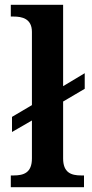

<svg xmlns="http://www.w3.org/2000/svg" viewBox="-20 -780 382 800"><path d="M25 0H330V-49H318C276 -49 243 -61 243 -120V-357L333 -410V-475L243 -421V-760H25V-711H37C71 -711 113 -703 113 -647V-342L30 -293V-230L113 -278V-120C113 -61 80 -49 37 -49H25Z"/></svg>

Font: Noto Serif Gurmukhi SemiBold
Style: Regular
Weight: 600
Designer: Vaibhav Singh and the Monotype Design Team
Foundry: Monotype Imaging Inc.
Version: Version 2.004